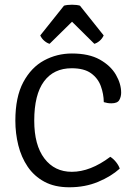

<svg xmlns="http://www.w3.org/2000/svg" viewBox="-20 -781 571 813"><path d="M419.5 -348.5Q419 -383 407 -416.2Q395 -449.5 365.5 -470.8Q336 -492 283.5 -492Q207.5 -492 166.2 -436.2Q125 -380.5 125 -270Q125 -166.5 168 -110Q211 -53.5 284 -53.5Q362.5 -53.5 447 -117Q460.5 -108.5 471.8 -94.2Q483 -80 487 -67Q450.5 -34 395.5 -11Q340.5 12 273.5 12Q211.5 12 168 -11.5Q124.5 -35 97.2 -75.2Q70 -115.5 57.5 -166Q45 -216.5 45 -270Q45 -370 78.5 -432.8Q112 -495.5 166.5 -525Q221 -554.5 284.5 -554.5Q356.5 -554.5 402.5 -528.8Q448.5 -503 470.8 -464.5Q493 -426 493 -388.5Q493 -371.5 485.2 -357.5Q477.5 -343.5 451.5 -343.5Q442.5 -343.5 435.2 -344.8Q428 -346 419.5 -348.5ZM318.5 -757 419 -631Q413 -617.5 401.8 -608Q390.5 -598.5 379.5 -595.5L285 -689L190 -595.5Q179 -598.5 167.8 -608Q156.5 -617.5 150.5 -631L251 -757Q264.5 -761 285 -761Q305 -761 318.5 -757Z"/></svg>

Font: Signika SC Light
Style: Regular
Weight: 300
Designer: Anna Giedryś
Foundry: Anna Giedryś
Version: Version 2.000; ttfautohint (v1.8.3) -l 8 -r 50 -G 200 -x 9 -